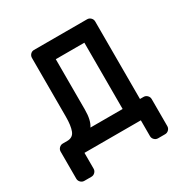

<svg xmlns="http://www.w3.org/2000/svg" viewBox="-148 -642 842 873"><g transform="rotate(-30 273.0 -205.0)"><path d="M147 -520H426Q437 -520 445 -512Q453 -504 453 -493V-86H472Q483 -86 491 -78Q499 -70 499 -59V83Q499 94 491 102Q483 110 472 110H435Q424 110 416 102Q408 94 408 83V0H112V83Q112 94 104 102Q96 110 85 110H48Q37 110 29 102Q21 94 21 83V-59Q21 -70 29 -78Q37 -86 48 -86H71Q101 -86 111 -112Q121 -138 121 -185V-493Q121 -504 128.5 -512Q136 -520 147 -520ZM212 -434V-169Q212 -114 193 -86H362V-434Z"/></g></svg>

Font: Rubik
Style: Regular
Weight: 400
Designer: Hubert & Fischer
Foundry: Hubert & Fischer
Version: Version 1.100